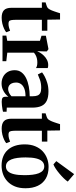

<svg xmlns="http://www.w3.org/2000/svg" viewBox="677 -1577 910 2304"><g transform="rotate(90 1132.0 -425.0)"><path d="M192 10Q132 10 102.8 -17.2Q73.5 -44.5 73.5 -107.5V-472.5H9V-517Q20 -520.5 32 -524.2Q44 -528 54.8 -531.8Q65.5 -535.5 72 -540.5Q79.5 -546.5 85 -553.8Q90.5 -561 95.2 -570.5Q100 -580 105 -591Q110 -602.5 116 -620Q122 -637.5 128.2 -656.5Q134.5 -675.5 139 -690.5H214L216.5 -538H348.5V-472.5H217.5V-172.5Q217.5 -126.5 221.5 -105.2Q225.5 -84 236.2 -78Q247 -72 266.5 -72Q288 -72 311.2 -78.2Q334.5 -84.5 349.5 -91L367 -44.5Q351 -31.5 324.2 -19Q297.5 -6.5 263.8 1.8Q230 10 192 10Z M407 0V-46L470 -57V-449L408.5 -468V-520.5L563 -550.5H572L597 -531.5V-507.5L594 -419L597 -420Q601 -432.5 614 -453.8Q627 -475 648.5 -497Q670 -519 698.5 -533.8Q727 -548.5 761.5 -548.5Q774 -548.5 782.8 -546.8Q791.5 -545 796.5 -542.5V-401.5Q788.5 -408 772.2 -413Q756 -418 730 -418Q702 -418 679.5 -412.2Q657 -406.5 640.2 -397Q623.5 -387.5 612 -376.5V-57.5L714 -45.5V0Z M981 11Q937.5 11 901.5 -7.5Q865.5 -26 844 -61.2Q822.5 -96.5 822.5 -147Q822.5 -194.5 848.2 -228.2Q874 -262 918.2 -283.5Q962.5 -305 1018.5 -315.5Q1074.5 -326 1135 -326.5V-363Q1135 -397 1126.2 -419.5Q1117.5 -442 1095.8 -453.2Q1074 -464.5 1035 -464.5Q980.5 -464.5 939 -449.8Q897.5 -435 873.5 -424L848.5 -474.5Q862.5 -487 895.2 -505Q928 -523 975 -537.2Q1022 -551.5 1078 -551.5Q1147.5 -551.5 1190 -530.5Q1232.5 -509.5 1252 -466.8Q1271.5 -424 1271.5 -357.5V-51.5L1321 -49V-6Q1310 -3 1289.8 0.5Q1269.5 4 1246.2 6.8Q1223 9.5 1202 9.5Q1169 9.5 1155 0.2Q1141 -9 1141 -39V-71Q1130 -55 1107.5 -35.8Q1085 -16.5 1053 -2.8Q1021 11 981 11ZM1048 -67.5Q1069 -67.5 1093.5 -78.8Q1118 -90 1135 -108V-276Q1078 -276 1041.5 -261Q1005 -246 987.8 -220.5Q970.5 -195 970.5 -163.5Q970.5 -133 980.2 -111.5Q990 -90 1007.5 -78.8Q1025 -67.5 1048 -67.5Z M1523 10Q1463 10 1433.8 -17.2Q1404.5 -44.5 1404.5 -107.5V-472.5H1340V-517Q1351 -520.5 1363 -524.2Q1375 -528 1385.8 -531.8Q1396.5 -535.5 1403 -540.5Q1410.5 -546.5 1416 -553.8Q1421.5 -561 1426.2 -570.5Q1431 -580 1436 -591Q1441 -602.5 1447 -620Q1453 -637.5 1459.2 -656.5Q1465.5 -675.5 1470 -690.5H1545L1547.5 -538H1679.5V-472.5H1548.5V-172.5Q1548.5 -126.5 1552.5 -105.2Q1556.5 -84 1567.2 -78Q1578 -72 1597.5 -72Q1619 -72 1642.2 -78.2Q1665.5 -84.5 1680.5 -91L1698 -44.5Q1682 -31.5 1655.2 -19Q1628.5 -6.5 1594.8 1.8Q1561 10 1523 10Z M1712.5 -266Q1712.5 -338.5 1734.8 -392.2Q1757 -446 1795.2 -481.8Q1833.5 -517.5 1882 -535.2Q1930.5 -553 1983.5 -553Q2066 -553 2123 -519.2Q2180 -485.5 2209.5 -423.5Q2239 -361.5 2239 -276Q2239 -202.5 2216.8 -148.5Q2194.5 -94.5 2156.2 -59Q2118 -23.5 2069.2 -6.2Q2020.5 11 1967.5 11Q1906.5 11 1859 -8Q1811.5 -27 1778.8 -63.2Q1746 -99.5 1729.2 -150.8Q1712.5 -202 1712.5 -266ZM1977 -41Q2012 -41 2035.2 -65Q2058.5 -89 2070.2 -138.2Q2082 -187.5 2082 -263.5Q2082 -317 2076.5 -360.8Q2071 -404.5 2058.8 -435.8Q2046.5 -467 2026.2 -484Q2006 -501 1976.5 -501Q1941.5 -501 1917.5 -477.2Q1893.5 -453.5 1881.2 -404.2Q1869 -355 1869 -278Q1869 -224 1874.8 -180.5Q1880.5 -137 1893.2 -105.8Q1906 -74.5 1926.8 -57.8Q1947.5 -41 1977 -41ZM1952.5 -611.5 1913.5 -645.5 2069.5 -859.5 2159 -783Q2145 -761.5 2120 -735.8Q2095 -710 2065.2 -684.8Q2035.5 -659.5 2006.2 -640Q1977 -620.5 1954 -611.5Z"/></g></svg>

Font: Merriweather 60pt
Style: Bold
Weight: 700
Version: Version 2.100